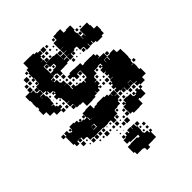

<svg xmlns="http://www.w3.org/2000/svg" viewBox="-260 -847 1217 1217"><g transform="rotate(-45 348.5 -239.0)"><path d="M150 -310H128V-330H88V-355H53V-389H27V-433H35V-452H30V-490H32V-510H28V-552H66V-574H92V-548H70V-544H92V-519H97V-514H121V-549H147V-553H149V-581H151V-599H148V-582H130V-600H147V-643H153V-667H169V-711H229V-710H258V-702H280V-693H301V-669H280V-660H272V-638H252V-637H275V-609H300V-610H338V-606H364V-577H365V-550H366V-574H392V-548H368V-543H391V-519H368V-512H339V-511H301V-489H277V-513H271V-519H247V-543H271V-549H299V-551H304V-572H300V-573H271V-605H246V-604H245V-578H246V-548V-514H219V-511V-494H220V-510H238V-492H222V-487H245V-461H249V-454H272V-428H252V-427H275V-395H252H273V-374H278V-392H300V-373H311V-370H338V-363H361V-346H366V-364H390V-370H393V-394H392V-424H368V-422H361V-399H337V-422H330V-429H307V-453H330V-460H368V-458H396V-457H425V-436H441V-439H497V-438H526V-422H540V-400H526V-398H546V-397H575V-365H546V-364H545V-345H547V-363H571V-340H575V-365H601V-369H637V-344H642V-341H669V-312H670V-270H668V-242H661V-219H645V-217H665V-185H663V-165H673V-117H639V-91H599V-100H578V-122H598V-125H573V-156H549V-154H572V-128H546V-151H545V-125H513V-151H510V-130H488V-152H509V-153H481V-159H457V-183H474V-190H458V-212H474V-223H461V-239H477V-226H482V-248H509V-250H488V-272H501V-280H488V-302H501V-306H484V-336H505V-343H491V-359H507V-345H513V-364H512V-365H489V-361H453V-337H428V-332H423V-307H404V-304H422V-278H404V-268H416V-254H402V-266H392V-248H366V-263H364V-246H343V-237H315V-235H263V-270H238V-273H211V-301H210V-280H188V-302H209V-307H185V-335H207V-337H185V-365H183V-387H175V-398H156V-424H175V-434H162V-448H176V-455H153V-476H147V-463H131V-479H144V-487H125V-513H122V-488H97V-484H122V-460H128V-422H125V-395H105V-392H120V-372H130V-361H149V-341H130V-332H150ZM424 -516H394V-546H419V-547H395V-575H419V-577H395V-605H422V-606H394V-636H422H394V-666H423V-667V-697H451V-699H487V-667H509V-671H549V-631H542V-609H547V-573H546V-552H548V-572H570V-555H572V-573H571V-609H607H637V-583H641V-553V-550H668V-512H665V-485H644V-476H594V-487H575V-507H571V-489H547V-510H544V-486H514V-513H511V-516H484V-544H482V-548H459V-541H424ZM333 -667H305V-695H333ZM417 -673H401V-689H417ZM357 -673H341V-689H357ZM298 -642H280V-660H298ZM328 -642H310V-660H328ZM147 -643H131V-659H147ZM355 -645H343V-657H355ZM384 -646H374V-656H384ZM123 -607H95V-635H123ZM300 -610H278V-632H300ZM567 -613H551V-629H567ZM326 -614H312V-628H326ZM145 -615H133V-627H145ZM384 -616H374V-626H384ZM594 -616H584V-626H594ZM391 -579H367V-603H391ZM119 -581H99V-601H119ZM89 -581H69V-601H89ZM269 -581H249V-601H269ZM568 -582H550V-600H568ZM267 -553H251V-569H267ZM147 -553H131V-569H147ZM296 -554H282V-568H296ZM114 -556H104V-566H114ZM120 -520H98V-542H120ZM448 -522H430V-540H448ZM473 -527H465V-535H473ZM269 -491H249V-511H269ZM509 -491H489V-511H509ZM418 -492H400V-510H418ZM443 -497H435V-505H443ZM472 -498H466V-504H472ZM96 -464V-483H95V-464ZM300 -460H278V-482H300ZM264 -466H254V-476H264ZM296 -434H282V-448H296ZM181 -435V-448H176V-435ZM145 -435H133V-447H145ZM299 -401H279V-421H299ZM389 -401H369V-421H389ZM326 -404H312V-418H326ZM141 -409H137V-413H141ZM599 -371H579V-391H599ZM386 -374H372V-388H386ZM174 -376H164V-386H174ZM324 -376H314V-386H324ZM354 -376H344V-386H354ZM144 -376H134V-386H144ZM476 -344H462V-358H476ZM176 -344H162V-358H176ZM178 -312H160V-330H178ZM447 -313H431V-329H447ZM475 -285H463V-297H475ZM444 -286H434V-296H444ZM480 -250H458V-272H480ZM447 -253H431V-269H447ZM510 -251V-263V-251ZM688 -222H670V-240H688ZM61 -99H37V-120H28V-162V-190H8V-212H30V-192H37V-213H61V-192H70V-186H84V-194H72V-208H86V-196H90V-220H128V-214H152V-197H162V-208H176V-194H165V-190H188V-184H209V-221H236V-224H282V-193H292V-198H318V-202H380V-196H404V-184H422V-164H424V-186H454V-156H432V-154H452V-128H432V-118H446V-104H432V-118H423V-97H397V-93H370V-90H366V-64H337V-63H332V-38H306V-63H301V-64H279V-61H239V-65H215H186V-64H152V-93V-68H126V-94H151H122V-115V-98H96V-120H89V-101H69V-120H61ZM207 -193H191V-209H207ZM445 -195H433V-207H445ZM216 -158V-157H233V-158H216V-181H212V-158ZM479 -131H459V-151H479ZM210 -100H188V-118H187V-97H215V-124H192V-122H210ZM70 -121H88V-122H70ZM569 -101H549V-121H569ZM539 -101H519V-121H539ZM477 -103H461V-119H477ZM503 -107H495V-115H503ZM496 6H442V-5H423V-34H422V-68H445V-73H431V-89H447V-75H452V-98H486V-95H513V-71H519V-67H536V-73H521V-89H537V-74H549V-91H569V-74H580V-90H598V-72H582V-28H536V-35H524V4H496ZM215 -97H231H215ZM91 -69H67V-93H91ZM386 -74H372V-88H386ZM114 -76H104V-86H114ZM180 -40H158V-62H180ZM150 -40H128V-62H150ZM209 -41H189V-61H209ZM358 -42H340V-60H358ZM238 -42H220V-60H238ZM417 -43H401V-59H417ZM295 -45H283V-57H295ZM113 -47H105V-55H113ZM262 -48H256V-54H262ZM242 -8H216V-34H242ZM330 -10H308V-32H330ZM420 -10H398V-32H420ZM297 -13H281V-29H297ZM386 -14H372V-28H386ZM265 -15H253V-27H265ZM205 -15H193V-27H205ZM174 -16H164V-26H174ZM353 -17H345V-25H353ZM393 23H365V-5H393ZM359 19H339V-1H359ZM324 14H314V4H324ZM293 13H285V5H293ZM293 43H285V35H293ZM321 41H317V37H321ZM307 207H271V186H262V132H290V130H348V138H358H363V123H325V122H296V115H273V83H296V78H280V60H298V76H310V60H328V75H334V54H364V75H366V56H392V80H398V58H420V80H398V118H395V138H400V145H423V164H431V151H447V167H434V214H405V215H363V233H335V212H326V207H307ZM448 108H430V90H448ZM415 105H403V93H415ZM447 137H431V121H447ZM415 135H403V123H415Z"/></g></svg>

Font: Rubik Storm
Style: Regular
Weight: 400
Designer: Hubert and Fischer, NaN
Foundry: Hubert and Fischer, NaN
Version: Version 2.201